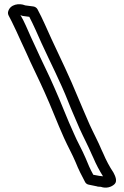

<svg xmlns="http://www.w3.org/2000/svg" viewBox="-20 -780 575 891"><path d="M18 -727C16 -721 17 -714 20 -708L34 -681C48 -653 63 -620 77 -589L102 -535C123 -486 165 -402 186 -354C218 -284 244 -213 277 -140C294 -102 316 -63 331 -27C344 6 359 35 375 65C378 71 385 76 392 77L431 85C432 85 432 86 433 86L448 87C473 96 498 88 512 74C526 60 514 35 507 22C507 22 506 21 506 20C488 -7 473 -35 459 -68L452 -83C435 -124 413 -164 395 -204C377 -247 358 -288 341 -330C306 -416 258 -516 219 -599C198 -644 178 -693 154 -737C151 -743 143 -749 135 -750L97 -755C69 -767 27 -760 18 -727ZM75 -710H76C79 -708 83 -706 86 -706L116 -702C136 -663 154 -622 173 -579C212 -494 262 -396 295 -312C312 -268 331 -227 349 -184C368 -142 389 -103 406 -63L413 -48C426 -17 441 11 458 38H457L440 36L413 31C399 6 388 -19 377 -47C360 -87 338 -124 323 -160C291 -229 264 -303 232 -374C210 -426 169 -507 148 -555L123 -609C108 -642 93 -680 75 -710Z"/></svg>

Font: Hussar Pisanka
Style: Out
Weight: 400
Designer: Robert Jablonski
Foundry: Cannot Into Space Fonts
Version: Version 1.070